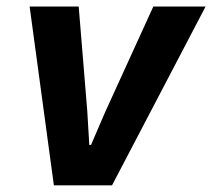

<svg xmlns="http://www.w3.org/2000/svg" viewBox="-20 -556 637 576"><path d="M141.6 0 68.9 -536.3H216.1L241.7 -224.3L247.9 -121.1H253L295.7 -220.3L439.9 -536.3H596.7L316.1 0Z"/></svg>

Font: Mona Sans ExtraLight
Style: Italic
Weight: 200
Italic angle: -11.6951°
Designer: Deni Anggara
Foundry: GitHub
Version: Version 2.000